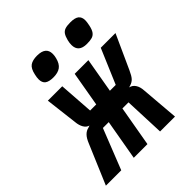

<svg xmlns="http://www.w3.org/2000/svg" viewBox="-207 -907 1047 1047"><g transform="rotate(-45 317.0 -383.5)"><path d="M166 -291 177.5 -295Q159.5 -300 148.8 -318.2Q138 -336.5 135.5 -363.5L113 -551.5H224L238 -350.5H285L320 -551.5H425.5L390.5 -350.5H435.5L521 -551.5H634.5L544.5 -353.5Q531.5 -324.5 519.8 -311.5Q508 -298.5 488.5 -292.5L477.5 -289Q498 -285 510.2 -266.5Q522.5 -248 524 -217.5L542 0H427L417.5 -234H370.5L329.5 0H224L265 -234H220L127.5 0H9L105.5 -227.5Q117.5 -257.5 132 -272.2Q146.5 -287 166 -291ZM159.5 -669.5Q159.5 -684 164 -702.5Q172 -740.5 191.2 -753.8Q210.5 -767 244.5 -767Q312.5 -767 312.5 -713.5Q312.5 -698 308.5 -683.5Q300 -649 279.8 -634.2Q259.5 -619.5 225 -619.5Q190.5 -619.5 175 -631.5Q159.5 -643.5 159.5 -669.5ZM418.5 -675.5Q418.5 -690.5 423 -708.5Q429 -732 437.5 -744.5Q446 -757 460.8 -762Q475.5 -767 502 -767Q537 -767 552.2 -754.8Q567.5 -742.5 567.5 -717Q567.5 -704 562.5 -680.5Q557 -654.5 547.5 -641.5Q538 -628.5 523.2 -624Q508.5 -619.5 482.5 -619.5Q418.5 -619.5 418.5 -675.5Z"/></g></svg>

Font: JuliaMono ExtraBold
Style: Italic
Weight: 800
Italic angle: -9°
Monospace: yes
Designer: cormullion
Foundry: corm
Version: Version 0.057; ttfautohint (v1.8.4)